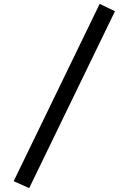

<svg xmlns="http://www.w3.org/2000/svg" viewBox="-20 -851 655 978"><path d="M128.7 107.2 49.7 71.8 487.7 -831.3 565.6 -793.8Z"/></svg>

Font: Fira Code Retina
Style: Regular
Weight: 450
Monospace: yes
Designer: Carrois Corporate, Edenspiekermann AG, Nikita Prokopov
Foundry: Carrois Corporate, Edenspiekermann AG, Nikita Prokopov
Version: Version 6.002